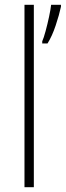

<svg xmlns="http://www.w3.org/2000/svg" viewBox="-20 -780 274 800"><path d="M121 0H82V-760H121ZM234 -752Q227 -719 212 -674Q197 -629 178 -599H156V-608Q162 -621 170 -650.5Q178 -680 184.5 -710.5Q191 -741 193 -760H234Z"/></svg>

Font: Noto Sans Sinhala SemiCondensed ExtraLight
Style: Regular
Weight: 200
Width: 4
Designer: Jelle Bosma - Monotype Design Team
Foundry: Monotype Imaging Inc.
Version: Version 2.006; ttfautohint (v1.8.4.7-5d5b)